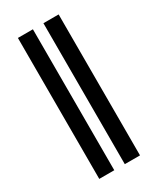

<svg xmlns="http://www.w3.org/2000/svg" viewBox="-182 -769 696 833"><g transform="rotate(-30 166.5 -353.0)"><path d="M132.8 0H57.6V-706.1H132.8ZM261.7 0H185.5V-706.1H261.7Z"/></g></svg>

Font: WEMIX Pretendard Variable
Style: Regular
Weight: 400
Designer: Base glyphs from Inter by Rasmus Andersson; Hangeul glyphs from Noto Sans CJK(Source Han Sans) by Jang Soo-young and Kan
Foundry: Kil Hyung-jin
Version: Version 1.000;Glyphs 3.2 (3208)